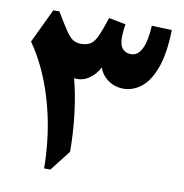

<svg xmlns="http://www.w3.org/2000/svg" viewBox="-89 -904 947 988"><g transform="rotate(10 385.0 -410.0)"><path d="M625 -819.3 730 -815.4Q727.1 -692.4 699.7 -617.4Q672.4 -542.5 629.4 -508.8Q586.4 -475.1 536.6 -475.1Q491.2 -475.1 456.5 -499.8Q421.9 -524.4 408.7 -563.5Q388.7 -524.4 354.2 -501.5Q319.8 -478.5 277.8 -483.9Q299.8 -400.9 311.5 -301.5Q323.2 -202.1 323.2 -107.4L239.3 0H206.5Q204.6 -184.6 157.5 -348.4Q110.4 -512.2 26.9 -631.3L111.8 -809.6H143.6Q179.7 -749 200.7 -717.8Q221.7 -686.5 239.3 -675.5Q256.8 -664.6 281.7 -664.6Q313.5 -664.6 332.5 -677.7Q351.6 -690.9 366.7 -724.9Q381.8 -758.8 401.4 -820.3L490.2 -803.2Q486.8 -785.2 485.1 -766.6Q483.4 -748 483.4 -735.8Q483.4 -692.4 500.2 -674.6Q517.1 -656.7 543.9 -656.7Q615.7 -656.7 625 -819.3Z"/></g></svg>

Font: Pinar-FD ExtraBold
Style: Regular
Weight: 800
Designer: Amin Abedi
Version: Version 3.000